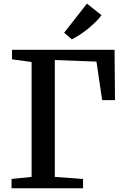

<svg xmlns="http://www.w3.org/2000/svg" viewBox="-20 -1010 662 1030"><path d="M42 0V-50L149.5 -61V-677.5L44.5 -691.5V-743H594.5L597 -473H528L497.5 -679.5L274 -688V-61L425.5 -50V0ZM365 -799.5 324 -834.5 446.5 -990.5 524.5 -928.5Q511 -910 491.5 -891Q472 -872 450 -854.2Q428 -836.5 406.2 -822.5Q384.5 -808.5 366 -799.5Z"/></svg>

Font: Merriweather 28pt SemiBold
Style: Regular
Weight: 600
Version: Version 2.100